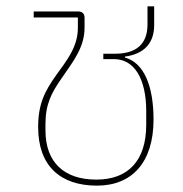

<svg xmlns="http://www.w3.org/2000/svg" viewBox="-20 -572 577 604"><path d="M285 12C395 12 463 -61 463 -196C463 -303 432 -375 373 -391V-394C433 -402 465 -436 465 -493V-552H444V-495C444 -431 406 -403 342 -403H305V-386H339C402 -386 440 -325 440 -222V-180C440 -65 382 -7 283 -7C181 -7 123 -62 123 -162V-181C123 -245 142 -280 174 -326C212 -381 246 -424 246 -485V-516C246 -529 239 -536 225 -536H86V-517H225V-485C225 -424 190 -382 157 -336C120 -284 100 -244 100 -172C100 -51 169 12 285 12Z"/></svg>

Font: IBM Plex Thai Thin
Style: Regular
Weight: 100
Designer: Mike Abbink, Paul van der Laan, Pieter van Rosmalen, Ben Mitchell, Mark Frömberg
Foundry: Bold Monday
Version: Version 1.0